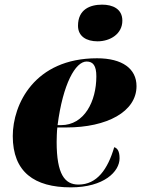

<svg xmlns="http://www.w3.org/2000/svg" viewBox="-20 -797 608 827"><path d="M400 -619C455 -619 507 -651 507 -708C507 -759 465 -777 420 -777C367 -777 316 -756 316 -686C316 -640 353 -619 400 -619ZM285 10C428 10 495 -58 495 -115C495 -147 485 -159 472 -163C444 -68 398 -2 318 -2C259 -2 224 -46 224 -186C224 -195 225 -236 227 -248H266C441 -248 568 -316 568 -426C568 -501 507 -546 398 -546C128 -546 35 -347 35 -211C35 -56 128 10 285 10ZM243 -258H228C251 -436 305 -532 353 -532C381 -532 395 -514 395 -468C395 -360 343 -258 243 -258Z"/></svg>

Font: Noto Serif Display Black
Style: Italic
Weight: 900
Italic angle: -12°
Designer: Monotype Design Team
Foundry: Monotype Imaging Inc.
Version: Version 2.009